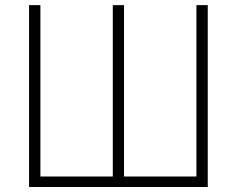

<svg xmlns="http://www.w3.org/2000/svg" viewBox="-20 -748 947 768"><path d="M96.2 -727.5H141.6V-42H431.2V-727.5H476.1V-42H765.6V-727.5H811V0H96.2Z"/></svg>

Font: Inter 20pt ExtraLight
Style: Regular
Weight: 250
Version: Version 4.001;git-66647c0bb